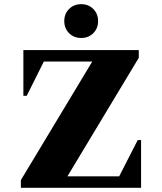

<svg xmlns="http://www.w3.org/2000/svg" viewBox="-20 -900 776 920"><path d="M80 0V-37L422 -605H190L108 -441H92V-660H645V-623L303 -55H551L640 -229H656V0ZM369 -718Q334 -718 311 -741Q288 -764 288 -799Q288 -834 311 -857Q334 -880 369 -880Q404 -880 427 -857Q450 -834 450 -799Q450 -764 427 -741Q404 -718 369 -718Z"/></svg>

Font: Spectral ExtraBold
Style: Regular
Weight: 800
Designer: Jean-Baptiste Levee
Foundry: Production Type
Version: Version 2.001